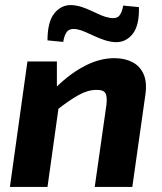

<svg xmlns="http://www.w3.org/2000/svg" viewBox="-20 -736 639 756"><path d="M430 -507Q471 -507 501 -491.5Q531 -476 545 -445Q559 -414 553 -367L501 0H353L399 -323Q403 -357 394.5 -370Q386 -383 359 -382Q326 -382 289 -361.5Q252 -341 200 -300L183 -374Q242 -437 305.5 -472Q369 -507 430 -507ZM204 -494V-364L216 -350L167 0H19L88 -494ZM261 -716Q282 -715 302 -708.5Q322 -702 340.5 -693Q359 -684 376.5 -676.5Q394 -669 411 -666Q439 -661 450 -674.5Q461 -688 465 -714L527 -708Q529 -636 502.5 -602.5Q476 -569 435 -570Q413 -571 392 -578Q371 -585 351.5 -594Q332 -603 315 -610.5Q298 -618 282 -621Q255 -625 244 -611.5Q233 -598 229 -571L167 -577Q167 -650 194 -683.5Q221 -717 261 -716Z"/></svg>

Font: Exo 2
Style: Bold Italic
Weight: 700
Italic angle: -8°
Designer: Natanael Gama
Foundry: Natanael Gama
Version: Version 2.010